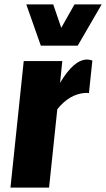

<svg xmlns="http://www.w3.org/2000/svg" viewBox="-20 -857 484 877"><path d="M166.5 -648.4H335L444.3 -836.9H320.3L259.8 -730L223.1 -836.9H100.1ZM27.8 0H204.1L241.7 -357.9C278.8 -404.5 321.5 -429.4 369.6 -432.6C377.4 -432.6 383 -432.3 386.2 -431.6L401.9 -580.6C393.7 -583.5 385.7 -585 377.9 -585C337.6 -585 296.4 -549.5 254.4 -478.5L264.6 -578.1H88.4Z"/></svg>

Font: Oswald
Style: Heavy
Weight: 800
Designer: Vernon Adams
Foundry: Vernon Adams
Version: 3.0; ttfautohint (v0.95.6-bc232) -l 8 -r 50 -G 200 -x 0 -w "